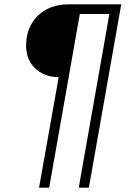

<svg xmlns="http://www.w3.org/2000/svg" viewBox="-20 -688 596 890"><path d="M345 182 487 -623H350L208 182H161L252 -330Q182 -332 141.5 -372.5Q101 -413 101 -477Q101 -520 115.5 -555.5Q130 -591 156 -616Q182 -641 218 -654.5Q254 -668 298 -668H542L392 182Z"/></svg>

Font: Celebes Light
Style: Italic
Weight: 300
Italic angle: -10°
Designer: Anugrah Pasau
Foundry: Lafontype
Version: Version 1.000; ttfautohint (v1.8.4)